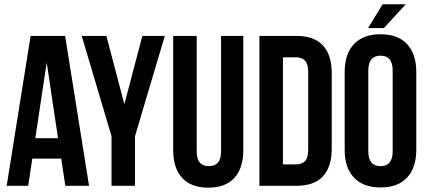

<svg xmlns="http://www.w3.org/2000/svg" viewBox="-20 -868 1996 897"><path d="M284.2 -700.2 396 0H285.2L266.1 -127H130.9L111.8 0H11.2L123 -700.2ZM198.2 -576.2 145 -222.2H251Z M501 0V-231.9L361.8 -700.2H477.1L561 -380.9L645 -700.2H750L610.8 -231.9V0Z M789.1 -700.2H898.9V-160.2Q898.9 -91.8 956.1 -91.8Q1012.7 -91.8 1012.7 -160.2V-700.2H1116.7V-167Q1116.7 -82.5 1075 -36.9Q1033.2 8.8 953.1 8.8Q873 8.8 831.1 -36.9Q789.1 -82.5 789.1 -167Z M1191.9 0V-700.2H1365.7Q1447.3 -700.2 1488.5 -655.8Q1529.8 -611.3 1529.8 -526.9V-172.9Q1529.8 -88.4 1488.5 -44.2Q1447.3 0 1365.7 0ZM1363.8 -600.1H1301.8V-100.1H1363.8Q1391.1 -100.1 1405.5 -116Q1419.9 -131.8 1419.9 -168V-532.2Q1419.9 -568.4 1405.5 -584.2Q1391.1 -600.1 1363.8 -600.1Z M1700.7 -539.1V-161.1Q1700.7 -91.8 1757.8 -91.8Q1814.5 -91.8 1814.5 -161.1V-539.1Q1814.5 -607.9 1757.8 -607.9Q1700.7 -607.9 1700.7 -539.1ZM1590.3 -168V-532.2Q1590.3 -616.2 1633.8 -662.1Q1677.2 -708 1757.8 -708Q1838.4 -708 1881.6 -662.1Q1924.8 -616.2 1924.8 -532.2V-168Q1924.8 -84 1881.6 -38.1Q1838.4 7.8 1757.8 7.8Q1677.2 7.8 1633.8 -38.1Q1590.3 -84 1590.3 -168ZM1767.6 -848.1H1875.5L1773.4 -736.8H1699.7Z"/></svg>

Font: VL Bebas Neue Bold
Style: Regular
Weight: 700
Designer: Ryoichi Tsunekawa
Foundry: Ryoichi Tsunekawa
Version: Version 1.300